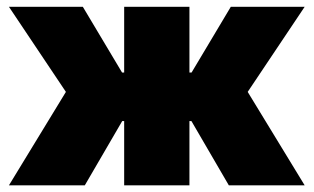

<svg xmlns="http://www.w3.org/2000/svg" viewBox="-20 -556 941 576"><path d="M6.8 0 177.7 -280.3 6.8 -535.6H228.5L346.2 -338.4H352.5V-535.6H548.3V-338.4H554.7L672.4 -535.6H894L723.1 -280.3L894 0H666.5L554.2 -192.9H548.3V0H352.5V-192.9H346.7L234.4 0Z"/></svg>

Font: Inter 20pt Black
Style: Regular
Weight: 900
Version: Version 4.001;git-66647c0bb